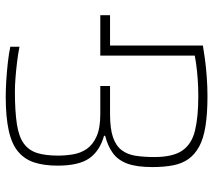

<svg xmlns="http://www.w3.org/2000/svg" viewBox="-57 -679 744 670"><g transform="rotate(-90 315.0 -344.0)"><path d="M314 8Q253 8 209.5 1Q166 -6 138.5 -21Q111 -36 95 -58.5Q79 -81 73 -112.5Q67 -144 67 -184Q67 -239 79 -271.5Q91 -304 115.5 -322Q140 -340 176 -349V-353Q123 -368 97.5 -404.5Q72 -441 72 -515Q72 -562 83 -596Q94 -630 120.5 -652.5Q147 -675 194.5 -685.5Q242 -696 313 -696Q339 -696 370.5 -694Q402 -692 433 -688.5Q464 -685 487 -680V-648Q462 -653 433 -656.5Q404 -660 377.5 -662Q351 -664 332 -664Q261 -664 216.5 -657Q172 -650 148.5 -632.5Q125 -615 116 -586Q107 -557 107 -513Q107 -487 111.5 -460.5Q116 -434 130.5 -413Q145 -392 174 -379Q203 -366 252 -366H350V-332H252Q202 -332 172 -322Q142 -312 126.5 -292Q111 -272 106.5 -243Q102 -214 102 -177Q102 -113 124.5 -80Q147 -47 194.5 -35.5Q242 -24 314 -24Q344 -24 373 -26Q402 -28 430 -32Q458 -36 482 -42L456 -13V-366H597V-332H491V-8Q474 -5 445 -1Q416 3 381.5 5.5Q347 8 314 8Z"/></g></svg>

Font: Saira SemiCondensed Thin
Style: Regular
Weight: 250
Width: 4
Designer: Hector Gatti with collaboration of the Omnibus-Type team
Foundry: Omnibus-Type
Version: Version 1.101